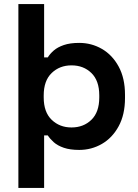

<svg xmlns="http://www.w3.org/2000/svg" viewBox="-20 -720 678 940"><path d="M70 200V-700H196V-439H214Q225 -457 243.5 -473Q262 -489 292.5 -499.5Q323 -510 368 -510Q428 -510 479 -480.5Q530 -451 561 -394Q592 -337 592 -256V-240Q592 -159 561 -102Q530 -45 479 -15.5Q428 14 368 14Q323 14 292.5 3.5Q262 -7 243.5 -23.5Q225 -40 214 -57H196V200ZM330 -96Q389 -96 427.5 -133.5Q466 -171 466 -243V-253Q466 -325 427.5 -362.5Q389 -400 330 -400Q272 -400 233 -362.5Q194 -325 194 -253V-243Q194 -171 233 -133.5Q272 -96 330 -96Z"/></svg>

Font: Space Grotesk
Style: Bold
Weight: 700
Designer: Florian Karsten
Foundry: Florian Karsten
Version: Version 2.000